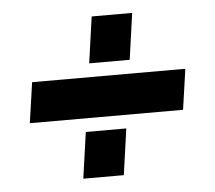

<svg xmlns="http://www.w3.org/2000/svg" viewBox="-40 -546 609 543"><g transform="rotate(-5 264.0 -274.5)"><path d="M38.5 -217 55 -332H490L473.5 -217ZM175.5 -47.5 194 -178.5H309L290.5 -47.5ZM220.5 -371 239 -502.5H354L335.5 -371Z"/></g></svg>

Font: Mohave Light SemiBold
Style: Italic
Weight: 600
Italic angle: -8°
Version: Version 2.003